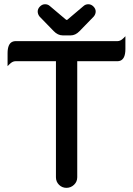

<svg xmlns="http://www.w3.org/2000/svg" viewBox="-20 -884 635 915"><path d="M246.6 -39.1V-592.3H53.7Q39.6 -592.3 25.4 -578.1L16.1 -568.8V-629.9Q16.1 -676.3 40.5 -685.5Q46.9 -688 53.7 -688H540Q554.2 -688 568.4 -702.1L577.6 -711.4V-650.4Q577.6 -604 553.2 -594.7Q546.9 -592.3 540 -592.3H348.1V-39.1Q348.1 -18.1 332.8 -3.4Q317.4 11.2 296.6 11.2Q275.9 11.2 261.2 -3.4Q246.6 -18.1 246.6 -39.1ZM217.3 -855.5Q255.4 -823.7 293 -791.5L298.3 -788.6Q299.8 -788.6 302.2 -791L378.4 -855.5Q387.7 -863.8 401.1 -863.8Q414.6 -863.8 425.3 -853Q436 -842.3 436 -829.3Q436 -816.4 426.8 -805.2Q358.9 -734.9 358.4 -734.9Q339.4 -715.3 316.4 -715.3H279.3Q255.4 -715.3 235.4 -736.3L168.5 -805.2Q159.7 -816.4 159.7 -829.3Q159.7 -842.3 170.4 -853Q181.2 -863.8 194.6 -863.8Q208 -863.8 217.3 -855.5Z"/></svg>

Font: YuPearl-Medium
Style: Medium
Weight: 500
Designer: Max Yao
Foundry: Max-Everyday
Version: Version 1.011; ttfautohint (v1.8.3)